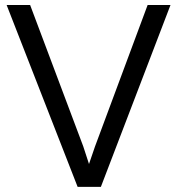

<svg xmlns="http://www.w3.org/2000/svg" viewBox="-20 -748 708 768"><path d="M290.5 -0.5 6.5 -728H100.5L313 -162.5L336 -92L360 -162L570.5 -728H662L383.5 -0.5Z"/></svg>

Font: Mooli
Style: Regular
Weight: 400
Designer: Vernon Adams
Foundry: Vernon Adams
Version: Version 1.000; ttfautohint (v1.8.4.7-5d5b);gftools[0.9.33]